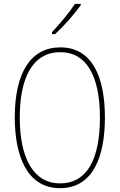

<svg xmlns="http://www.w3.org/2000/svg" viewBox="-20 -971 624 1001"><path d="M401 -944V-951H371C338 -901 296 -852 251 -803V-793H267C310 -832 367 -896 401 -944ZM527 -358C527 -576 457 -724 295 -724C141 -724 57 -594 57 -358C57 -164 118 10 293 10C467 10 527 -158 527 -358ZM83 -358C83 -569 152 -699 295 -699C430 -699 501 -576 501 -358C501 -141 434 -15 293 -15C155 -15 83 -146 83 -358Z"/></svg>

Font: Noto Sans Sinhala UI Condensed Thin
Style: Regular
Weight: 100
Width: 3
Designer: Jelle Bosma - Monotype Design Team
Foundry: Monotype Imaging Inc.
Version: Version 2.006